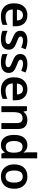

<svg xmlns="http://www.w3.org/2000/svg" viewBox="1614 -2414 810 4077"><g transform="rotate(90 2018.5 -375.0)"><path d="M301 -552Q410 -552 473.5 -487Q537 -422 537 -306V-241H180Q182 -168 221 -128Q260 -88 332 -88Q383 -88 424 -98Q465 -108 508 -127V-27Q468 -8 425 1Q382 10 321 10Q241 10 180 -20.5Q119 -51 84.5 -113Q50 -175 50 -267Q50 -406 119 -479Q188 -552 301 -552ZM303 -458Q251 -458 219.5 -425Q188 -392 183 -330H414Q413 -386 386 -422Q359 -458 303 -458Z M1035 -156Q1035 -78 979 -34Q923 10 814 10Q756 10 713.5 2Q671 -6 634 -23V-131Q673 -112 722 -99.5Q771 -87 812 -87Q866 -87 890 -103Q914 -119 914 -146Q914 -163 903.5 -176.5Q893 -190 865.5 -204Q838 -218 788 -238Q738 -258 703.5 -278.5Q669 -299 651 -328.5Q633 -358 633 -402Q633 -476 691 -514Q749 -552 844 -552Q895 -552 939.5 -541.5Q984 -531 1027 -512L989 -422Q952 -438 913 -448.5Q874 -459 841 -459Q798 -459 776 -446Q754 -433 754 -410Q754 -392 765.5 -379.5Q777 -367 804.5 -354Q832 -341 882 -322Q931 -303 965.5 -282Q1000 -261 1017.5 -231Q1035 -201 1035 -156Z M1528 -156Q1528 -78 1472 -34Q1416 10 1307 10Q1249 10 1206.5 2Q1164 -6 1127 -23V-131Q1166 -112 1215 -99.5Q1264 -87 1305 -87Q1359 -87 1383 -103Q1407 -119 1407 -146Q1407 -163 1396.5 -176.5Q1386 -190 1358.5 -204Q1331 -218 1281 -238Q1231 -258 1196.5 -278.5Q1162 -299 1144 -328.5Q1126 -358 1126 -402Q1126 -476 1184 -514Q1242 -552 1337 -552Q1388 -552 1432.5 -541.5Q1477 -531 1520 -512L1482 -422Q1445 -438 1406 -448.5Q1367 -459 1334 -459Q1291 -459 1269 -446Q1247 -433 1247 -410Q1247 -392 1258.5 -379.5Q1270 -367 1297.5 -354Q1325 -341 1375 -322Q1424 -303 1458.5 -282Q1493 -261 1510.5 -231Q1528 -201 1528 -156Z M1872 -552Q1981 -552 2044.5 -487Q2108 -422 2108 -306V-241H1751Q1753 -168 1792 -128Q1831 -88 1903 -88Q1954 -88 1995 -98Q2036 -108 2079 -127V-27Q2039 -8 1996 1Q1953 10 1892 10Q1812 10 1751 -20.5Q1690 -51 1655.5 -113Q1621 -175 1621 -267Q1621 -406 1690 -479Q1759 -552 1872 -552ZM1874 -458Q1822 -458 1790.5 -425Q1759 -392 1754 -330H1985Q1984 -386 1957 -422Q1930 -458 1874 -458Z M2525 -552Q2617 -552 2668 -505Q2719 -458 2719 -353V0H2593V-327Q2593 -450 2493 -450Q2417 -450 2389 -402Q2361 -354 2361 -264V0H2234V-542H2333L2350 -469H2356Q2382 -510 2426.5 -531Q2471 -552 2525 -552Z M3055 10Q2961 10 2902.5 -61Q2844 -132 2844 -270Q2844 -410 2903 -481Q2962 -552 3058 -552Q3118 -552 3155.5 -529Q3193 -506 3216 -473H3221Q3219 -489 3216.5 -518.5Q3214 -548 3214 -571V-760H3342V0H3243L3219 -71H3214Q3192 -37 3154 -13.5Q3116 10 3055 10ZM3093 -93Q3163 -93 3191.5 -132.5Q3220 -172 3221 -253V-269Q3221 -356 3193.5 -402.5Q3166 -449 3092 -449Q3035 -449 3004.5 -401.5Q2974 -354 2974 -268Q2974 -182 3004.5 -137.5Q3035 -93 3093 -93Z M3987 -272Q3987 -137 3917 -63.5Q3847 10 3727 10Q3653 10 3595 -23Q3537 -56 3503.5 -119Q3470 -182 3470 -272Q3470 -407 3539.5 -479.5Q3609 -552 3730 -552Q3805 -552 3863 -519.5Q3921 -487 3954 -424.5Q3987 -362 3987 -272ZM3600 -272Q3600 -186 3630.5 -137.5Q3661 -89 3729 -89Q3796 -89 3826.5 -137.5Q3857 -186 3857 -272Q3857 -358 3826.5 -405.5Q3796 -453 3728 -453Q3661 -453 3630.5 -405.5Q3600 -358 3600 -272Z"/></g></svg>

Font: Noto Sans Lao UI SemBd
Style: Regular
Weight: 600
Designer: Monotype Design Team
Foundry: Monotype Imaging Inc.
Version: Version 2.000; ttfautohint (v1.8.4.7-5d5b)